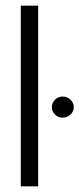

<svg xmlns="http://www.w3.org/2000/svg" viewBox="-20 -654 279 674"><path d="M53 0V-634H114V0ZM200 -241Q184 -241 173 -252Q162 -263 162 -278Q162 -293 173 -304Q184 -315 200 -315Q216 -315 227.5 -304Q239 -293 239 -278Q239 -263 227.5 -252Q216 -241 200 -241Z"/></svg>

Font: Alumni Sans Thin
Style: Regular
Weight: 400
Version: Version 1.018